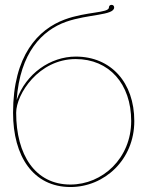

<svg xmlns="http://www.w3.org/2000/svg" viewBox="-20 -750 590 772"><path d="M284.5 -522.5C183 -522.5 84 -454 47 -348C60.5 -539.5 150 -628.5 246 -662.5C334.5 -693.5 439 -687.5 439 -720C439 -726 435 -730.5 428.5 -730.5C422 -730.5 418 -726 418 -720C418 -697 327.5 -704 240 -671.5C133.5 -632 32.5 -527 32.5 -296.5C32.5 -121.5 113.5 2 263.5 2C399.5 2 520 -107.5 520 -263C520 -418.5 426 -522.5 284.5 -522.5ZM284.5 -512.5C418.5 -512.5 507.5 -413 507.5 -263.5C507.5 -114 392.5 -8 263 -8C121 -8 45 -128 45 -296.5C45 -371 135 -512.5 284.5 -512.5Z"/></svg>

Font: Znikomit
Style: Regular
Weight: 100
Designer: gluk
Foundry: gluk
Version: Version 0.55